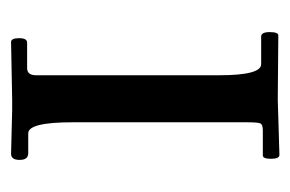

<svg xmlns="http://www.w3.org/2000/svg" viewBox="-109 -414 525 347"><g transform="rotate(-90 153.5 -240.5)"><path d="M49 -483 128 -481Q139 -481 147 -481L251 -483Q258 -483 258 -468.5Q258 -454 250 -454H204Q191 -454 191 -438V-107Q191 -31 211 -31H261Q269 -31 269 -15.5Q269 0 263 0L147 -1L47 2Q40 2 40 -13Q40 -28 46 -28H91Q102 -28 104 -32.5Q106 -37 106 -57V-372Q106 -452 86 -452H50Q38 -452 38 -467.5Q38 -483 49 -483Z"/></g></svg>

Font: Sedan SC
Style: Regular
Weight: 400
Designer: Sebastian Salazar
Foundry: Sebastian Salazar
Version: Version 1.001